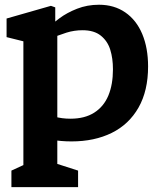

<svg xmlns="http://www.w3.org/2000/svg" viewBox="-20 -574 660 794"><path d="M27.2 131.5 109.8 93.4 76.7 149.6V-434.6L109.1 -395.1L7.2 -420.5V-497.4L190.6 -549.9L208.5 -543.5V-443.1L217 -436.1V149.2L184.4 93.4L302.9 131.5V200H27.2ZM117.7 -13.8V-122.6Q124.4 -119.8 132.3 -116.5Q173.4 -100.4 204.8 -91.8Q236.1 -83.1 271.2 -83.1Q330.6 -83.1 369.9 -108.3Q409.2 -133.4 428.2 -179Q447.1 -224.6 447.1 -287.2Q447.1 -332.8 435.9 -368.5Q424.8 -404.2 396.9 -426.6Q369 -449 321.4 -449Q287.1 -449 254.9 -439Q222.8 -428.9 178.7 -410.5L170.3 -449.1Q194.8 -475.2 225.8 -498.3Q256.7 -521.4 298.7 -537.9Q340.8 -554.4 389.4 -554.4Q452.2 -554.4 498.2 -522.6Q544.2 -490.8 568.3 -433.2Q592.4 -375.6 592.4 -299.1Q592.4 -198.8 552.9 -129.2Q513.3 -59.6 442 -24.4Q370.6 10.8 275.8 10.8Q231.5 10.8 192 3.7Q152.5 -3.4 117.7 -13.8Z"/></svg>

Font: Monaspace Xenon Var ExtraLight
Style: Regular
Weight: 200
Designer: Riley Cran and the Lettermatic Team
Version: Version 1.200 (Monaspace Xenon Var)